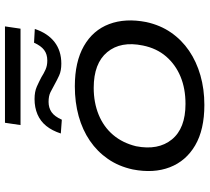

<svg xmlns="http://www.w3.org/2000/svg" viewBox="-54 -758 822 753"><g transform="rotate(-90 356.5 -382.0)"><path d="M321 9Q224 9 162.5 -27Q101 -63 76.5 -126.5Q52 -190 68 -272Q80 -327 109 -369Q138 -411 180.5 -440Q223 -469 277 -484Q331 -499 394 -499Q490 -499 552 -463.5Q614 -428 638 -364.5Q662 -301 646 -219Q634 -164 605 -122Q576 -80 533.5 -51Q491 -22 437 -6.5Q383 9 321 9ZM325 -65Q385 -65 432 -84.5Q479 -104 511 -141Q543 -178 554 -232Q572 -319 528 -372Q484 -425 388 -425Q330 -425 282.5 -405.5Q235 -386 203.5 -349Q172 -312 159 -259Q142 -172 185.5 -118.5Q229 -65 325 -65ZM242 -712 251 -773H629L620 -712ZM263 -550 209 -554Q220 -588 238.5 -611Q257 -634 284 -645.5Q311 -657 344 -657Q373 -657 393 -648Q413 -639 430 -630Q444 -621 459.5 -614Q475 -607 495 -607Q520 -607 536.5 -619.5Q553 -632 565 -659L619 -656Q602 -605 567.5 -578.5Q533 -552 483 -552Q455 -552 436.5 -560.5Q418 -569 402 -578Q386 -587 371 -594.5Q356 -602 333 -602Q310 -602 293 -590.5Q276 -579 263 -550Z"/></g></svg>

Font: Nunito Sans 10pt Expanded
Style: Italic
Weight: 400
Width: 7
Italic angle: -9°
Designer: Vernon Adams
Foundry: Vernon Adams
Version: Version 3.101;gftools[0.9.27]